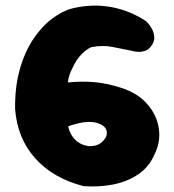

<svg xmlns="http://www.w3.org/2000/svg" viewBox="-20 -673 623 687"><path d="M279 -7Q170 -35 106 -106.5Q42 -178 34 -283Q33 -361 50.5 -423.5Q68 -486 98 -531.5Q128 -577 165.5 -605.5Q203 -634 239 -643Q309 -660 376.5 -648Q444 -636 503 -597Q503 -597 510 -589.5Q517 -582 524 -569Q531 -556 532 -539.5Q533 -523 520 -507Q511 -495 499 -491Q487 -487 475.5 -487.5Q464 -488 456 -490Q448 -492 448 -492Q414 -499 380 -505.5Q346 -512 306 -504Q289 -496 274 -481Q259 -466 248 -447Q246 -442 240 -431Q234 -420 229 -406Q224 -392 223 -378Q274 -383 318.5 -379Q363 -375 413 -359Q473 -340 507.5 -300Q542 -260 548.5 -212Q555 -164 533 -121Q514 -76 475 -49.5Q436 -23 385.5 -13Q335 -3 279 -7ZM301 -150Q324 -150 338 -159.5Q352 -169 360 -184Q372 -221 324 -234Q302 -239 277 -235Q252 -231 224 -221Q228 -201 239 -185Q250 -169 266.5 -160Q283 -151 301 -150Z"/></svg>

Font: Sour Gummy Black ExtraBold
Style: Regular
Weight: 800
Version: Version 1.000